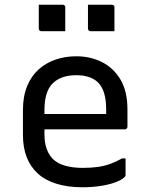

<svg xmlns="http://www.w3.org/2000/svg" viewBox="-20 -781 640 812"><path d="M303 -543Q362 -543 411 -518.5Q460 -494 489.5 -444.5Q519 -395 519 -318V-245Q519 -242 517.5 -239.5Q516 -237 514 -235.5Q512 -234 508 -234H249Q232 -234 215 -234Q198 -234 182 -234H152L139 -299H429Q429 -304 429 -309Q429 -314 429 -319Q429 -358 420.5 -386.5Q412 -415 394 -433Q378 -448 355 -455.5Q332 -463 303 -463Q238 -463 203 -428.5Q168 -394 168 -316V-211Q168 -189 172 -170.5Q176 -152 183.5 -137Q191 -122 202 -110Q222 -90 254.5 -80.5Q287 -71 330 -71Q366 -71 394 -75Q422 -79 446.5 -88Q471 -97 496 -111H511Q511 -93 511 -75Q511 -57 511 -40Q511 -38 510 -36Q509 -34 507 -32Q495 -20 468 -10Q441 0 405 5.5Q369 11 329 11Q268 11 220 -3.5Q172 -18 140.5 -46.5Q109 -75 93 -116Q77 -157 77 -211V-315Q77 -373 94.5 -416Q112 -459 143 -487Q174 -515 215 -529Q256 -543 303 -543ZM144 -761Q169 -761 194.5 -761Q220 -761 245 -761Q249 -761 251 -759.5Q253 -758 254.5 -756Q256 -754 256 -750V-649Q231 -649 205.5 -649Q180 -649 155 -649Q152 -649 149.5 -650.5Q147 -652 145.5 -654.5Q144 -657 144 -660ZM352 -761Q377 -761 402.5 -761Q428 -761 453 -761Q457 -761 459 -759.5Q461 -758 462.5 -756Q464 -754 464 -750V-649Q439 -649 413.5 -649Q388 -649 363 -649Q360 -649 357.5 -650.5Q355 -652 353.5 -654.5Q352 -657 352 -660Z"/></svg>

Font: Rec Mono Linear
Style: Regular
Weight: 400
Monospace: yes
Version: Version 1.085; ttfautohint (v1.8.4.7-5d5b)